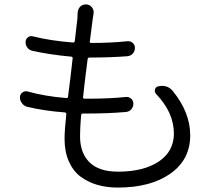

<svg xmlns="http://www.w3.org/2000/svg" viewBox="-20 -802 939 861"><path d="M680.7 -379.9Q671.9 -388.7 674.8 -400.4Q677.7 -412.1 690.4 -415Q699.2 -417 707 -417Q736.3 -417 755.9 -392.6Q833 -296.9 833 -195.3Q833 -85.9 744.1 -23.4Q655.3 39.1 508.8 39.1Q458 39.1 416 26.9Q374 14.6 340.8 -10.3Q307.6 -35.2 288.6 -78.6Q269.5 -122.1 269.5 -179.7Q269.5 -217.8 277.3 -290Q277.3 -296.9 270.5 -297.9Q177.7 -304.7 101.6 -323.2Q86.9 -327.1 78.1 -339.8Q69.3 -351.6 69.3 -364.3Q69.3 -379.9 81.1 -387.7Q91.8 -395.5 104.5 -391.6Q181.6 -370.1 277.3 -362.3Q285.2 -362.3 285.2 -369.1Q289.1 -397.5 295.9 -454.6Q302.7 -511.7 305.7 -540Q306.6 -546.9 299.8 -547.9Q204.1 -556.6 125 -574.2Q111.3 -577.1 102.5 -588.9Q93.8 -600.6 94.7 -615.2Q95.7 -627.9 106 -635.3Q116.2 -642.6 128.9 -638.7Q207 -619.1 307.6 -611.3Q314.5 -611.3 315.4 -618.2Q325.2 -703.1 327.1 -718.8Q328.1 -733.4 328.1 -744.1Q329.1 -760.7 339.8 -772.5Q350.6 -782.2 365.2 -782.2Q366.2 -782.2 367.2 -782.2Q382.8 -781.2 392.6 -768.6Q402.3 -755.9 399.4 -740.2Q397.5 -730.5 395.5 -714.8Q391.6 -680.7 382.8 -616.2Q381.8 -609.4 388.7 -609.4Q478.5 -609.4 551.8 -617.2Q565.4 -618.2 575.2 -609.4Q585 -600.6 585 -586.9Q585 -572.3 575.2 -561.5Q565.4 -550.8 550.8 -549.8Q472.7 -543.9 381.8 -543.9H380.9Q374 -543.9 373 -537.1Q360.4 -441.4 352.5 -366.2Q351.6 -359.4 359.4 -359.4H372.1Q473.6 -359.4 544.9 -367.2Q558.6 -368.2 568.4 -359.4Q578.1 -350.6 578.1 -336.9Q578.1 -322.3 568.4 -311.5Q558.6 -300.8 543.9 -299.8Q464.8 -293 380.9 -293H352.5Q344.7 -293 343.8 -286.1Q338.9 -228.5 338.9 -191.4Q338.9 -116.2 381.3 -74.2Q423.8 -32.2 508.8 -32.2Q624 -32.2 691.9 -77.6Q759.8 -123 759.8 -203.1Q759.8 -296.9 680.7 -379.9Z"/></svg>

Font: Gen Jyuu Gothic P Normal
Style: Regular
Weight: 300
Designer: [Source Han Sans]
Ryoko NISHIZUKA  (kana & ideographs); Paul D. Hunt (Latin, Greek & Cyrillic); Wenlong ZHANG  (bopomofo
Version: Version 1.002.20150607